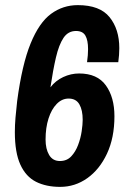

<svg xmlns="http://www.w3.org/2000/svg" viewBox="-20 -718 496 750"><path d="M215 12Q160 12 120.5 -8Q81 -28 59.5 -75Q38 -122 38 -202Q38 -228 40.5 -258.5Q43 -289 47 -323Q66 -466 99.5 -548Q133 -630 179.5 -664Q226 -698 284 -698Q370 -698 408 -651Q446 -604 446 -530Q446 -517 445 -503Q444 -489 442 -475H320Q322 -489 323 -502Q324 -515 324 -526Q324 -561 313.5 -579Q303 -597 277 -597Q246 -597 228 -570Q210 -543 198.5 -493.5Q187 -444 177 -377Q197 -403 227 -417Q257 -431 289 -431Q360 -431 393.5 -384.5Q427 -338 427 -264Q427 -180 398 -118Q369 -56 321 -22Q273 12 215 12ZM214 -89Q241 -89 258 -107Q275 -125 285 -151.5Q295 -178 299 -205Q303 -232 303 -250Q303 -288 290 -310.5Q277 -333 248 -333Q222 -333 201.5 -312Q181 -291 169.5 -255Q158 -219 158 -173Q158 -136 172 -112.5Q186 -89 214 -89Z"/></svg>

Font: Archivo Narrow
Style: Bold Italic
Weight: 700
Italic angle: -8°
Designer: Hector Gatti
Foundry: Omnibus-Type
Version: Version 3.002